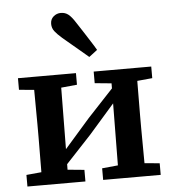

<svg xmlns="http://www.w3.org/2000/svg" viewBox="-54 -824 790 874"><g transform="rotate(-5 341.0 -387.0)"><path d="M36 0V-53L143 -63H197L301 -53V0ZM382 0V-53L485 -63H539L645 -53V0ZM104 0Q105 -30 105 -67.5Q105 -105 105.5 -144Q106 -183 106 -218V-277Q106 -312 105.5 -351Q105 -390 105 -427.5Q105 -465 104 -495H229L224 0ZM201 -60 179 -125H200L341 -286L482 -437L501 -370H481L341 -210ZM454 0 459 -495H577Q576 -465 576 -427.5Q576 -390 575.5 -351Q575 -312 575 -277V-218Q575 -183 575.5 -144Q576 -105 576 -67.5Q576 -30 577 0ZM36 -442V-495H301V-442L197 -432H144ZM382 -442V-495H645V-442L539 -432H485ZM406 -592 368 -563Q350 -579 331.5 -594Q313 -609 294 -625.5Q275 -642 253 -660Q230 -680 219 -694.5Q208 -709 208 -728Q208 -749 222.5 -761.5Q237 -774 256 -774Q276 -774 290.5 -762.5Q305 -751 322 -724Q339 -699 353 -676.5Q367 -654 380.5 -633.5Q394 -613 406 -592Z"/></g></svg>

Font: Source Serif 4 SemiBold
Style: Regular
Weight: 600
Designer: Frank Grießhammer
Foundry: Adobe Systems Incorporated
Version: Version 4.004;hotconv 1.0.116;makeotfexe 2.5.65601